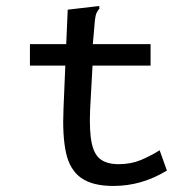

<svg xmlns="http://www.w3.org/2000/svg" viewBox="-20 -606 640 635"><path d="M355 9Q286 9 248.5 -17.5Q211 -44 198.5 -100Q186 -156 190 -246L196 -389H79V-460H199L204 -574L298 -585L308 -586L309 -578Q304 -572 300 -564.5Q296 -557 294 -540L287 -460H478V-389H286L278 -243Q275 -171 283.5 -132Q292 -93 314 -78Q336 -63 372 -63Q412 -63 444 -76Q476 -89 508 -109L532 -42Q449 9 355 9Z"/></svg>

Font: Inconsolata Expanded Medium
Style: Regular
Weight: 500
Width: 7
Monospace: yes
Designer: Raph Levien, Cyreal, Brenton Simpson
Foundry: Raph Levien, Cyreal, Google
Version: Version 3.001; ttfautohint (v1.8.2.53-6de2)